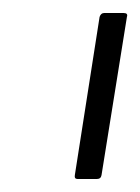

<svg xmlns="http://www.w3.org/2000/svg" viewBox="-20 -703 215 295"><path d="M99 -428Q94 -428 95 -434L133 -677Q135 -683 140 -683H170Q177 -683 175 -677L136 -434Q135 -428 129 -428Z"/></svg>

Font: Sofia Sans Semi Condensed ExtraLight
Style: Italic
Weight: 250
Italic angle: -9°
Version: Version 4.100